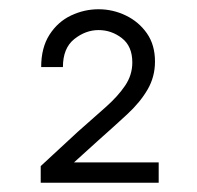

<svg xmlns="http://www.w3.org/2000/svg" viewBox="-20 -826 425 415"><path d="M68 -431V-467L148 -541Q182 -571 208.5 -594.5Q235 -618 250.5 -641Q266 -664 266 -691Q266 -726 243.5 -743.5Q221 -761 193 -761Q165 -761 140.5 -741.5Q116 -722 116 -681H69Q69 -723 87 -751Q105 -779 133.5 -792.5Q162 -806 193 -806Q224 -806 252 -792.5Q280 -779 297.5 -754Q315 -729 315 -693Q315 -660 299 -632.5Q283 -605 255.5 -579.5Q228 -554 193 -523L140 -475H323V-431Z"/></svg>

Font: Be Vietnam Pro ExtraLight
Style: Regular
Weight: 200
Designer: Lam Bao, Tony Le, Vietanh Nguyen
Foundry: Yellow Type Foundry
Version: Version 1.002; ttfautohint (v1.8.3)